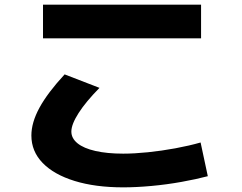

<svg xmlns="http://www.w3.org/2000/svg" viewBox="-20 -758 1040 826"><path d="M510 48Q390 48 301 20.5Q212 -7 163.5 -57Q115 -107 115 -175Q115 -231 150 -295Q185 -359 258 -438L408 -380Q349 -320 318 -271.5Q287 -223 287 -192Q287 -163 313.5 -141.5Q340 -120 390.5 -108.5Q441 -97 510 -97Q558 -97 616.5 -103Q675 -109 734.5 -120Q794 -131 843 -145L874 0Q825 13 761 24.5Q697 36 631.5 42Q566 48 510 48ZM165 -593V-738H845V-593Z"/></svg>

Font: M PLUS 1 Thin ExtraBold
Style: Regular
Weight: 800
Version: Version 1.001